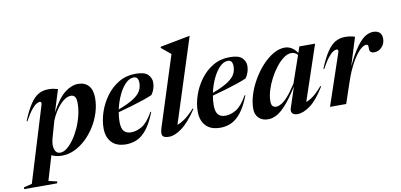

<svg xmlns="http://www.w3.org/2000/svg" viewBox="-172 -1020 3166 1516"><g transform="rotate(-10 1411.0 -262.0)"><path d="M180 206 176.5 220.5H-88.5L-85.5 206L-21 190L162.5 -410.5Q170.5 -437 153 -437Q141.5 -437 124.5 -426.8Q107.5 -416.5 84.2 -387.5Q61 -358.5 30 -302L24.5 -305Q58.5 -388.5 90.5 -436Q122.5 -483.5 157.2 -503.2Q192 -523 235 -523Q259 -523 275.2 -520.2Q291.5 -517.5 312.5 -511.5L257 -333.5Q315.5 -442 369 -483Q422.5 -524 475 -524Q529 -524 559 -490.2Q589 -456.5 589 -391.5Q589 -332 570.5 -273.8Q552 -215.5 519.5 -164Q487 -112.5 444.5 -72.8Q402 -33 353.5 -10.5Q305 12 255 12Q203.5 12 170.5 -6.5L112 190ZM201.5 -132.5Q194.5 -107 194.5 -83.5Q194.5 -55 206.2 -34.2Q218 -13.5 244.5 -13.5Q269.5 -13.5 297.2 -35Q325 -56.5 351.5 -93.5Q378 -130.5 399.2 -177Q420.5 -223.5 433.2 -274.8Q446 -326 446 -375.5Q446 -411 435 -426.2Q424 -441.5 403.5 -441.5Q374 -441.5 343.5 -418Q313 -394.5 286 -355.2Q259 -316 240 -268.5Z M1006.5 -206.5Q972 -118 933.8 -70.8Q895.5 -23.5 854.5 -5.8Q813.5 12 769.5 12Q691 12 652 -30.5Q613 -73 613 -143.5Q613 -205.5 635.2 -272.2Q657.5 -339 699.5 -396.2Q741.5 -453.5 801 -488.8Q860.5 -524 935.5 -524Q1007.5 -524 1034.8 -496.2Q1062 -468.5 1062 -432.5Q1062 -408 1054.2 -383.5Q1046.5 -359 1031 -337Q1004 -324.5 959 -309.2Q914 -294 860.2 -278Q806.5 -262 753 -248Q746 -208.5 746 -172Q746 -120.5 765 -97.5Q784 -74.5 823.5 -74.5Q866.5 -74.5 910.8 -101Q955 -127.5 1000 -207ZM917 -498Q882 -498 850 -465.2Q818 -432.5 793.8 -380.2Q769.5 -328 757 -269.5Q836.5 -299.5 879.2 -327.2Q922 -355 938 -384.2Q954 -413.5 954 -447Q954 -498 917 -498Z M1243 -628.5Q1229.5 -639.5 1209.2 -656.2Q1189 -673 1167.5 -690.5L1169.5 -699.5L1403.5 -744H1409L1192.5 -69.5Q1217 -76.5 1251.5 -100.5Q1286 -124.5 1333.5 -175.5L1338.5 -171.5Q1274.5 -74 1216.2 -31Q1158 12 1113 12Q1070 12 1059.8 -6.2Q1049.5 -24.5 1064 -68.5Z M1761.5 -206.5Q1727 -118 1688.8 -70.8Q1650.5 -23.5 1609.5 -5.8Q1568.5 12 1524.5 12Q1446 12 1407 -30.5Q1368 -73 1368 -143.5Q1368 -205.5 1390.2 -272.2Q1412.5 -339 1454.5 -396.2Q1496.5 -453.5 1556 -488.8Q1615.5 -524 1690.5 -524Q1762.5 -524 1789.8 -496.2Q1817 -468.5 1817 -432.5Q1817 -408 1809.2 -383.5Q1801.5 -359 1786 -337Q1759 -324.5 1714 -309.2Q1669 -294 1615.2 -278Q1561.5 -262 1508 -248Q1501 -208.5 1501 -172Q1501 -120.5 1520 -97.5Q1539 -74.5 1578.5 -74.5Q1621.5 -74.5 1665.8 -101Q1710 -127.5 1755 -207ZM1672 -498Q1637 -498 1605 -465.2Q1573 -432.5 1548.8 -380.2Q1524.5 -328 1512 -269.5Q1591.5 -299.5 1634.2 -327.2Q1677 -355 1693 -384.2Q1709 -413.5 1709 -447Q1709 -498 1672 -498Z M2096.5 -43.5 2150.5 -207.5Q2094 -118.5 2051.5 -71.2Q2009 -24 1974.2 -6Q1939.5 12 1906.5 12Q1860.5 12 1832 -15.2Q1803.5 -42.5 1803.5 -89Q1803.5 -144 1822.5 -203.8Q1841.5 -263.5 1874.8 -320.2Q1908 -377 1950.2 -422.8Q1992.5 -468.5 2039.2 -495.8Q2086 -523 2132 -523Q2159.5 -523 2185 -508.2Q2210.5 -493.5 2231 -463L2248 -512H2374L2225.5 -71Q2250.5 -78 2283 -102.5Q2315.5 -127 2356.5 -175L2362 -170.5Q2300.5 -70 2244.2 -29Q2188 12 2141.5 12Q2112 12 2100 -3.2Q2088 -18.5 2096.5 -43.5ZM1947 -126Q1947 -97.5 1957.2 -86.2Q1967.5 -75 1987.5 -75Q2003.5 -75 2026.5 -87.8Q2049.5 -100.5 2080.2 -134.5Q2111 -168.5 2151.5 -232.5L2226 -447.5Q2215 -461 2202.2 -466.2Q2189.5 -471.5 2174.5 -471.5Q2146 -471.5 2114.5 -448.8Q2083 -426 2053.2 -388.2Q2023.5 -350.5 1999.5 -304.8Q1975.5 -259 1961.2 -212.5Q1947 -166 1947 -126Z M2542 -410.5Q2546 -421.5 2544 -429.2Q2542 -437 2532.5 -437Q2521 -437 2504.2 -426.8Q2487.5 -416.5 2464 -387.5Q2440.5 -358.5 2410 -302L2404 -305Q2438.5 -388.5 2470.5 -436Q2502.5 -483.5 2537.2 -503.2Q2572 -523 2614.5 -523Q2639.5 -523 2656 -520.2Q2672.5 -517.5 2694 -511L2624 -286.5Q2670.5 -383 2708 -434.2Q2745.5 -485.5 2777.8 -504.8Q2810 -524 2840.5 -524Q2875.5 -524 2892.8 -506.5Q2910 -489 2910 -459Q2910 -417.5 2884 -390.5Q2858 -363.5 2823 -363.5Q2783.5 -363.5 2785.5 -401.5Q2786.5 -420.5 2782.8 -426.8Q2779 -433 2770 -433Q2745.5 -433 2714.5 -401.5Q2683.5 -370 2651 -311.5Q2618.5 -253 2591 -171.5L2533 0H2403.5Z"/></g></svg>

Font: Newsreader 72pt SemiBold
Style: Italic
Weight: 600
Italic angle: -17°
Designer: Hugues Gentile
Foundry: Production Type
Version: Version 1.003; ttfautohint (v1.8.3)